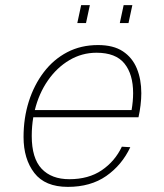

<svg xmlns="http://www.w3.org/2000/svg" viewBox="-20 -718 640 750"><path d="M245 12Q156 12 114 -42.5Q72 -97 72 -183Q72 -257 92.5 -321.5Q113 -386 151 -436Q189 -486 242.5 -514Q296 -542 363 -542Q423 -542 460 -517.5Q497 -493 514.5 -450.5Q532 -408 532 -354Q532 -332 529 -307Q526 -282 521 -260H110Q104 -224 104 -187Q104 -100 142.5 -59Q181 -18 251 -18Q326 -18 377.5 -53Q429 -88 456 -145L489 -143Q456 -73 395 -30.5Q334 12 245 12ZM357 -512Q300 -512 251 -483Q202 -454 167 -403.5Q132 -353 116 -288H494Q500 -323 500 -354Q500 -428 466 -470Q432 -512 357 -512ZM282 -628 297 -698H331L316 -628ZM448 -628 463 -698H497L482 -628Z"/></svg>

Font: Geist Mono Thin
Style: Italic
Weight: 100
Italic angle: -12°
Monospace: yes
Designer: Basement.studio, Andrés Briganti, Mateo Zaragoza
Foundry: Basement.studio, Vercel, Andrés Briganti, Guido Ferreyra, Mateo Zaragoza
Version: Version 1.500; ttfautohint (v1.8.4.7-5d5b)